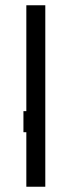

<svg xmlns="http://www.w3.org/2000/svg" viewBox="-20 -709 272 729"><path d="M152 0H80V-689H152ZM69 -207V-287H148V-207Z"/></svg>

Font: Maven Pro VF Beta
Style: Regular
Weight: 400
Designer: Joe Prince
Foundry: Joe Prince
Version: Version 2.002